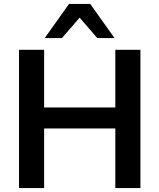

<svg xmlns="http://www.w3.org/2000/svg" viewBox="-20 -959 813 979"><path d="M77 0V-705H205V-411H568V-705H696V0H568V-304H205V0ZM208 -765 332 -939H440L564 -765H476L386 -869L296 -765Z"/></svg>

Font: Nunito Sans 12pt ExtraLight 12pt
Style: Bold
Weight: 700
Version: Version 3.101;gftools[0.9.27]